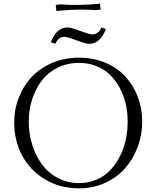

<svg xmlns="http://www.w3.org/2000/svg" viewBox="-20 -1028 857 1056"><path d="M58.1 -354Q58.1 -427.2 84 -492.7Q109.9 -558.1 156 -606.4Q202.1 -654.8 269.3 -682.9Q336.4 -710.9 415 -710.9Q493.2 -710.9 559.1 -683.1Q625 -655.3 669.2 -607.4Q713.4 -559.6 737.8 -495.6Q762.2 -431.6 762.2 -359.9Q762.2 -286.6 737.3 -220Q712.4 -153.3 668.2 -102.8Q624 -52.2 558.1 -22.2Q492.2 7.8 415 7.8Q309.1 7.8 226.8 -42Q144.5 -91.8 101.3 -173.8Q58.1 -255.9 58.1 -354ZM138.2 -358.9Q138.2 -293.5 156.7 -233.4Q175.3 -173.3 209.5 -125.7Q243.7 -78.1 297.1 -49.6Q350.6 -21 415 -21Q466.3 -21 510.5 -39.8Q554.7 -58.6 585.7 -91.3Q616.7 -124 638.9 -167.2Q661.1 -210.4 671.6 -259.3Q682.1 -308.1 682.1 -359.9Q682.1 -409.7 671.4 -456.5Q660.6 -503.4 638.7 -544.4Q616.7 -585.4 585.4 -616.2Q554.2 -647 510.5 -664.6Q466.8 -682.1 415 -682.1Q349.6 -682.1 296.1 -655.3Q242.7 -628.4 208.7 -583.3Q174.8 -538.1 156.5 -480.5Q138.2 -422.9 138.2 -358.9ZM259.8 -795.9Q289.6 -877 352.1 -877Q369.1 -877 420.7 -857.9Q472.2 -838.9 486.8 -838.9Q505.4 -838.9 517.3 -848.4Q529.3 -857.9 538.1 -877L562 -868.2Q532.2 -787.1 470.2 -787.1Q453.1 -787.1 401.4 -806.2Q349.6 -825.2 335 -825.2Q316.4 -825.2 304.7 -815.7Q293 -806.2 284.2 -787.1ZM287.1 -996.1V-1001L314.9 -1003.9Q344.7 -1001 389.2 -1001Q460 -1001 529.8 -1007.8L533.2 -980V-975.1L504.9 -972.2Q475.1 -975.1 431.2 -975.1Q365.2 -975.1 290 -967.8Z"/></svg>

Font: Dihjauti S
Style: Regular
Weight: 400
Designer: T. Christopher White
Version: Version 3.0.0